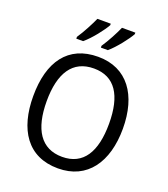

<svg xmlns="http://www.w3.org/2000/svg" viewBox="-168 -1154 1039 1189"><g transform="rotate(20 352.0 -560.0)"><path d="M517 -1027V-1037H429C412 -998 378 -933 348 -889V-877H394C437 -913 497 -990 517 -1027ZM355 -1027V-1037H267C249 -997 216 -933 186 -889V-877H231C277 -915 334 -989 355 -1027ZM648 -451C648 -672 546 -818 353 -818C155 -818 57 -679 57 -452C57 -233 152 -83 353 -83C546 -83 648 -231 648 -451ZM146 -451C146 -636 213 -741 353 -741C492 -741 557 -637 557 -451C557 -265 492 -159 353 -159C213 -159 146 -266 146 -451Z"/></g></svg>

Font: Noto Sans Kannada UI SemiCondensed SemiBold
Style: Regular
Weight: 600
Width: 4
Designer: Jelle Bosma - Monotype Design Team
Foundry: Monotype Imaging Inc.
Version: Version 2.006